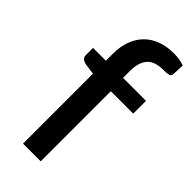

<svg xmlns="http://www.w3.org/2000/svg" viewBox="-235 -778 824 824"><g transform="rotate(45 177.0 -366.0)"><path d="M100 0V-424.5L50 -431.5Q37.5 -434 29.8 -440.5Q22 -447 22 -459V-503H100V-546Q100 -589.5 112.8 -624Q125.5 -658.5 149.2 -682.5Q173 -706.5 207 -719.2Q241 -732 283.5 -732Q301 -732 316.8 -729.5Q332.5 -727 347.5 -722L345.5 -668Q344.5 -654.5 332.2 -652Q320 -649.5 301.5 -649.5Q279 -649.5 261 -644.2Q243 -639 230.2 -626.5Q217.5 -614 210.8 -593.5Q204 -573 204 -542.5V-503H343.5V-425.5H207.5V0Z"/></g></svg>

Font: Lato 2
Style: Regular
Weight: 600
Designer: Lukasz Dziedzic with Adam Twardoch and Botio Nikoltchev
Foundry: tyPoland Lukasz Dziedzic
Version: Version 2.015; 2015-08-06; http://www.latofonts.com/